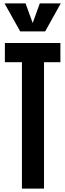

<svg xmlns="http://www.w3.org/2000/svg" viewBox="-20 -1113 385 1133"><path d="M109.4 0V-746.1H8.8V-859.4H336.4V-746.1H239.7V0ZM99.1 -927.7 6.8 -1092.8H130.9L172.9 -977.1L214.8 -1092.8H338.4L246.6 -927.7Z"/></svg>

Font: Antonio
Style: Bold
Weight: 700
Designer: Vernon Adams
Foundry: Vernon Adams
Version: Version 1.002